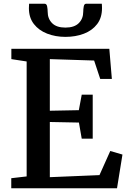

<svg xmlns="http://www.w3.org/2000/svg" viewBox="-20 -1003 682 1023"><path d="M122 -63V-675.5L40.5 -688V-743H562.5L576 -582.5H514L481.5 -680.5L245.5 -688V-413L400 -416L415.5 -498.5H474V-264H415.5L400.5 -350L245.5 -353V-59L510 -70L567.5 -198.5L632.5 -179.5L603.5 0H40V-53.5ZM218 -983Q228.5 -983 231.2 -968.5Q234 -954 234 -940.5Q234 -903.5 257.5 -879.8Q281 -856 328.5 -856Q376 -856 399.8 -879.8Q423.5 -903.5 423.5 -940.5Q423.5 -954 426.2 -968.5Q429 -983 438.5 -983H522.5Q523 -977.5 523.2 -971.5Q523.5 -965.5 523.5 -959.5Q523.5 -908.5 497.5 -874.5Q471.5 -840.5 427.2 -823.5Q383 -806.5 328.5 -806.5Q275.5 -806.5 231.2 -823.8Q187 -841 160.5 -875Q134 -909 134 -959.5Q134 -965.5 134.5 -971.5Q135 -977.5 135 -983Z"/></svg>

Font: Merriweather SemiBold
Style: Regular
Weight: 600
Version: Version 2.100